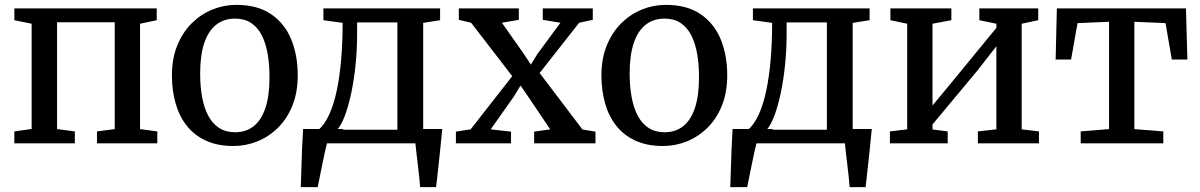

<svg xmlns="http://www.w3.org/2000/svg" viewBox="-20 -589 4932 789"><path d="M39 0V-49L110 -59V-491.5L39 -506V-554.5H624V-506L555.5 -491.5V-58.5L626.5 -49V0H378.5V-49L451.5 -58.5V-497.5H214.5V-58.5L287.5 -49V0Z M686.5 -278.5Q686.5 -349 708.8 -403Q731 -457 768.5 -494Q806 -531 853.2 -550Q900.5 -569 950.5 -569Q1038 -569 1094 -530.8Q1150 -492.5 1176.8 -427Q1203.5 -361.5 1203.5 -279.5Q1203.5 -209 1181.5 -154.8Q1159.5 -100.5 1121.8 -63.5Q1084 -26.5 1037 -7.8Q990 11 939.5 11Q874 11 826.2 -11Q778.5 -33 747.5 -72.2Q716.5 -111.5 701.5 -164.5Q686.5 -217.5 686.5 -278.5ZM946 -45.5Q991 -45.5 1022.5 -70.5Q1054 -95.5 1070.8 -145.8Q1087.5 -196 1087.5 -271.5Q1087.5 -323 1080 -367Q1072.5 -411 1055.8 -443.8Q1039 -476.5 1012 -494.5Q985 -512.5 946 -512.5Q900.5 -512.5 868.5 -487.5Q836.5 -462.5 819.5 -412.5Q802.5 -362.5 802.5 -286.5Q802.5 -234.5 810.5 -190.5Q818.5 -146.5 835.5 -114Q852.5 -81.5 880 -63.5Q907.5 -45.5 946 -45.5Z M1269 0V-55H1288Q1313.5 -76 1332.5 -117.5Q1351.5 -159 1363.8 -216.5Q1376 -274 1382 -344.8Q1388 -415.5 1388 -495L1309 -506V-554.5H1788.5V-506L1719 -495V0ZM1366 -56H1613V-497H1447.5V-448.5Q1447.5 -385 1441.2 -323.5Q1435 -262 1423.8 -208.5Q1412.5 -155 1397.8 -115.2Q1383 -75.5 1366 -56ZM1216 180Q1217.5 145 1218.5 105.2Q1219.5 65.5 1221.2 23.5Q1223 -18.5 1225.5 -59H1391.5L1325.5 -6Q1320.5 11.5 1314.5 38.5Q1308.5 65.5 1302.8 94.5Q1297 123.5 1292.2 146.8Q1287.5 170 1285.5 180ZM1706.5 180Q1705 160 1702.5 136.2Q1700 112.5 1697 88.2Q1694 64 1691.5 41.2Q1689 18.5 1687 0L1641.5 -59H1797.5Q1795.5 -39 1793 -14.8Q1790.5 9.5 1788 35.2Q1785.5 61 1782.5 87Q1779.5 113 1777 136.8Q1774.5 160.5 1772 180Z M1914 -57.5 2085 -276 1916 -495.5 1865.5 -507.5V-554.5H2112V-507.5L2042.5 -495.5L2133 -367L2161.5 -323.5L2188 -366.5L2283 -495.5L2210.5 -507.5V-554.5H2416V-507.5L2360 -495.5L2197.5 -289L2373.5 -57L2427 -48V0H2175V-48L2241 -57.5L2150 -192.5L2119 -237.5L2092.5 -193.5L1996.5 -57.5L2080 -48V0H1853.5V-48Z M2451.5 -278.5Q2451.5 -349 2473.8 -403Q2496 -457 2533.5 -494Q2571 -531 2618.2 -550Q2665.5 -569 2715.5 -569Q2803 -569 2859 -530.8Q2915 -492.5 2941.8 -427Q2968.5 -361.5 2968.5 -279.5Q2968.5 -209 2946.5 -154.8Q2924.5 -100.5 2886.8 -63.5Q2849 -26.5 2802 -7.8Q2755 11 2704.5 11Q2639 11 2591.2 -11Q2543.5 -33 2512.5 -72.2Q2481.5 -111.5 2466.5 -164.5Q2451.5 -217.5 2451.5 -278.5ZM2711 -45.5Q2756 -45.5 2787.5 -70.5Q2819 -95.5 2835.8 -145.8Q2852.5 -196 2852.5 -271.5Q2852.5 -323 2845 -367Q2837.5 -411 2820.8 -443.8Q2804 -476.5 2777 -494.5Q2750 -512.5 2711 -512.5Q2665.5 -512.5 2633.5 -487.5Q2601.5 -462.5 2584.5 -412.5Q2567.5 -362.5 2567.5 -286.5Q2567.5 -234.5 2575.5 -190.5Q2583.5 -146.5 2600.5 -114Q2617.5 -81.5 2645 -63.5Q2672.5 -45.5 2711 -45.5Z M3034 0V-55H3053Q3078.5 -76 3097.5 -117.5Q3116.5 -159 3128.8 -216.5Q3141 -274 3147 -344.8Q3153 -415.5 3153 -495L3074 -506V-554.5H3553.5V-506L3484 -495V0ZM3131 -56H3378V-497H3212.5V-448.5Q3212.5 -385 3206.2 -323.5Q3200 -262 3188.8 -208.5Q3177.5 -155 3162.8 -115.2Q3148 -75.5 3131 -56ZM2981 180Q2982.5 145 2983.5 105.2Q2984.5 65.5 2986.2 23.5Q2988 -18.5 2990.5 -59H3156.5L3090.5 -6Q3085.5 11.5 3079.5 38.5Q3073.5 65.5 3067.8 94.5Q3062 123.5 3057.2 146.8Q3052.5 170 3050.5 180ZM3471.5 180Q3470 160 3467.5 136.2Q3465 112.5 3462 88.2Q3459 64 3456.5 41.2Q3454 18.5 3452 0L3406.5 -59H3562.5Q3560.5 -39 3558 -14.8Q3555.5 9.5 3553 35.2Q3550.5 61 3547.5 87Q3544.5 113 3542 136.8Q3539.5 160.5 3537 180Z M3637 0V-49L3708 -57.5V-491.5L3639 -506V-554.5H3889.5V-506L3812 -491.5V-155.5L3884.5 -243L4074.5 -474.5V-491.5L4004.5 -506V-554.5H4246.5V-506L4178.5 -491.5V-57.5L4249.5 -49V0H3998.5V-49L4074.5 -57.5V-399L3996.5 -299L3812 -77.5V-57L3874.5 -49V0Z M4421 0V-49L4537.5 -58.5V-499.5L4408 -494L4381.5 -344.5H4318L4323 -554.5H4853.5L4859.5 -344.5H4795.5L4769.5 -494L4641.5 -499.5V-58.5L4760.5 -49V0Z"/></svg>

Font: Merriweather 20pt
Style: Regular
Weight: 400
Version: Version 2.100